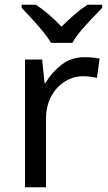

<svg xmlns="http://www.w3.org/2000/svg" viewBox="-20 -786 453 806"><path d="M335 -546Q350 -546 367.5 -544.5Q385 -543 398 -540L387 -459Q374 -462 358.5 -464Q343 -466 329 -466Q288 -466 252 -443.5Q216 -421 194.5 -380.5Q173 -340 173 -286V0H85V-536H157L167 -438H171Q197 -482 238 -514Q279 -546 335 -546ZM194 -606Q181 -629 159 -655.5Q137 -682 113 -708Q89 -734 71 -753V-766H131Q157 -749 185 -725Q213 -701 238 -674Q265 -701 293 -725Q321 -749 347 -766H409V-753Q390 -734 365.5 -708Q341 -682 318.5 -655.5Q296 -629 284 -606Z"/></svg>

Font: Noto Sans Chakma
Style: Regular
Weight: 400
Designer: Zachary Quinn Scheuren - Monotype Design Team
Foundry: Monotype Imaging Inc.
Version: Version 2.003; ttfautohint (v1.8.4.7-5d5b)